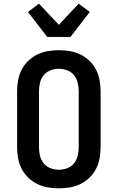

<svg xmlns="http://www.w3.org/2000/svg" viewBox="-20 -1016 640 1044"><path d="M300 8Q270 8 240 3Q210 -2 182.5 -15.5Q155 -29 133 -50.5Q111 -72 97.5 -98.5Q84 -125 78.5 -155Q73 -185 73 -215V-520Q73 -550 78.5 -580Q84 -610 97.5 -636.5Q111 -663 133 -684.5Q155 -706 182.5 -719.5Q210 -733 240 -738Q270 -743 300 -743Q330 -743 360 -738Q390 -733 417.5 -719.5Q445 -706 467 -684.5Q489 -663 502.5 -636.5Q516 -610 521.5 -580Q527 -550 527 -520V-215Q527 -185 521.5 -155Q516 -125 502.5 -98.5Q489 -72 467 -50.5Q445 -29 417.5 -15.5Q390 -2 360 3Q330 8 300 8ZM300 -93Q323 -93 345.5 -101.5Q368 -110 382.5 -128Q397 -146 402.5 -169Q408 -192 408 -215V-520Q408 -543 402.5 -566Q397 -589 382.5 -607Q368 -625 345.5 -633.5Q323 -642 300 -642Q277 -642 254.5 -633.5Q232 -625 217.5 -607Q203 -589 197.5 -566Q192 -543 192 -520V-215Q192 -192 197.5 -169Q203 -146 217.5 -128Q232 -110 254.5 -101.5Q277 -93 300 -93ZM237 -815 132 -951 192 -996 300 -881 408 -996 468 -951 363 -815Z"/></svg>

Font: Iosevka Extended
Style: Bold
Weight: 700
Width: 7
Monospace: yes
Designer: Belleve Invis
Foundry: Belleve Invis
Version: Version 32.5.0; ttfautohint (v1.8.4)